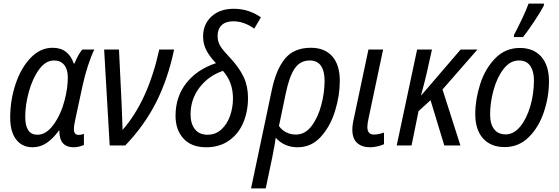

<svg xmlns="http://www.w3.org/2000/svg" viewBox="-20 -813 3124 1073"><path d="M37 -156Q37 -253 67 -343Q97 -433 151 -489.5Q205 -546 274 -546Q320 -546 349.5 -522.5Q379 -499 392 -458H396Q419 -513 440 -536H507Q490 -502 471.5 -445.5Q453 -389 440 -328L401 -146Q393 -112 393 -91Q393 -59 420 -59Q434 -59 449 -65V-3Q439 2 423 6Q407 10 393 10Q310 10 312 -83H309Q276 -38 240.5 -14Q205 10 162 10Q104 10 70.5 -33Q37 -76 37 -156ZM341 -252Q359 -321 359 -380Q359 -425 339 -450Q319 -475 282 -475Q235 -475 198.5 -425Q162 -375 141.5 -301Q121 -227 121 -160Q121 -60 189 -60Q238 -60 279 -116Q320 -172 341 -252Z M562 -536H645L660 -225Q664 -131 665 -87Q807 -249 870 -536H953Q919 -374 854 -244Q789 -114 680 0H593Z M961 -166Q961 -272 1021 -348.5Q1081 -425 1187 -460Q1152 -496 1133.5 -531.5Q1115 -567 1115 -609Q1115 -678 1162 -721Q1209 -764 1286 -764Q1333 -764 1372 -750Q1411 -736 1438 -716L1401 -653Q1343 -694 1284 -694Q1241 -694 1218.5 -672Q1196 -650 1196 -612Q1196 -578 1213.5 -552Q1231 -526 1272 -483Q1318 -433 1342 -382Q1366 -331 1366 -265Q1366 -190 1339.5 -127.5Q1313 -65 1260 -27.5Q1207 10 1132 10Q1050 10 1005.5 -38.5Q961 -87 961 -166ZM1282 -263Q1282 -354 1226 -417Q1146 -390 1095.5 -324.5Q1045 -259 1045 -174Q1045 -121 1069.5 -90.5Q1094 -60 1140 -60Q1185 -60 1217.5 -90Q1250 -120 1266 -166.5Q1282 -213 1282 -263Z M1499 -310Q1523 -425 1573 -485.5Q1623 -546 1717 -546Q1795 -546 1837 -498Q1879 -450 1879 -361Q1879 -279 1852.5 -193Q1826 -107 1773 -48.5Q1720 10 1643 10Q1569 10 1521 -43Q1517 -12 1501 69L1465 240H1383ZM1794 -361Q1794 -416 1773.5 -445.5Q1753 -475 1711 -475Q1658 -475 1627.5 -431Q1597 -387 1577 -291L1539 -109Q1554 -87 1578.5 -74Q1603 -61 1634 -61Q1685 -61 1721 -108.5Q1757 -156 1775.5 -226Q1794 -296 1794 -361Z M1949 -89Q1949 -115 1959 -158L2039 -536H2121L2040 -153Q2033 -123 2033 -103Q2033 -61 2070 -61Q2093 -61 2126 -72V-7Q2111 0 2089.5 5Q2068 10 2049 10Q2002 10 1975.5 -14.5Q1949 -39 1949 -89Z M2311 -536H2394L2363 -397Q2352 -350 2333 -281H2335L2554 -536H2648L2453 -313L2553 0H2463L2386 -253L2319 -192L2280 0H2197Z M2636 -175Q2636 -257 2663.5 -343Q2691 -429 2747.5 -487Q2804 -545 2885 -545Q2962 -545 3005 -496Q3048 -447 3048 -359Q3048 -272 3019.5 -187Q2991 -102 2935 -46.5Q2879 9 2800 9Q2723 9 2679.5 -39.5Q2636 -88 2636 -175ZM2964 -365Q2964 -414 2943.5 -444.5Q2923 -475 2880 -475Q2831 -475 2794.5 -428Q2758 -381 2738.5 -310.5Q2719 -240 2719 -173Q2719 -120 2741.5 -91Q2764 -62 2806 -62Q2851 -62 2887 -105.5Q2923 -149 2943.5 -219Q2964 -289 2964 -365ZM2853 -619Q2871 -652 2896.5 -705.5Q2922 -759 2934 -793H3020L3019 -781Q3005 -753 2967 -695.5Q2929 -638 2903 -606H2852Z"/></svg>

Font: Noto Sans UI Narrow
Style: Italic
Weight: 400
Width: 4
Italic angle: -12°
Designer: Monotype Design Team
Foundry: Monotype Imaging Inc.
Version: Version 1.001